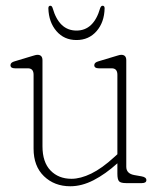

<svg xmlns="http://www.w3.org/2000/svg" viewBox="-20 -638 560 669"><path d="M97 -120V-377.5Q97 -400 77 -400H32Q16.5 -400 16.5 -411Q16.5 -420.5 31.5 -424.5L83 -440Q92 -442.5 99 -444.8Q106 -447 110.5 -447Q128 -447 128 -428V-128.5Q128 -73 156 -44Q184 -15 229 -15Q260.5 -15 298 -33.2Q335.5 -51.5 378.5 -91L389 -100.5V-377.5Q389 -400 369 -400H324Q308.5 -400 308.5 -411Q308.5 -420.5 323.5 -424.5L375 -440Q384 -442.5 391 -444.8Q398 -447 402.5 -447Q420 -447 420 -428V-57Q420 -33 448 -28L473.5 -23.5Q490 -20.5 490 -10.5Q490 0 474.5 0H419Q401 0 395 -6.2Q389 -12.5 389 -32.5V-69Q347.5 -31.5 306.2 -10.2Q265 11 225 11Q169.5 11 133.2 -24Q97 -59 97 -120ZM246.5 -531.5Q306.5 -531.5 329 -609.5Q332 -618 337.5 -618Q344.5 -618 344.5 -609Q343.5 -560.5 316.5 -529.5Q289.5 -498.5 246.5 -498.5Q203.5 -498.5 176.8 -529.5Q150 -560.5 148.5 -609Q148.5 -618 155.5 -618Q161 -618 163.5 -609.5Q186 -531.5 246.5 -531.5Z"/></svg>

Font: Fraunces 72pt S100 Thin
Style: Regular
Weight: 100
Version: Version 1.000; ttfautohint (v1.8.3)